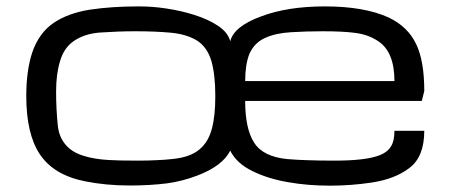

<svg xmlns="http://www.w3.org/2000/svg" viewBox="-20 -567 1415 603"><path d="M886.2 5.4Q821.8 -5.4 772.5 -29.8Q722.7 -54.2 703.1 -93.8Q679.2 -45.9 599.6 -15.6Q552.2 2.4 504.9 8.8Q451.2 15.6 387.7 15.6Q312.5 15.6 247.1 2.4Q148.9 -17.1 105.5 -82Q62.5 -145.5 62.5 -265.6Q62.5 -344.7 81.1 -401.9Q102.1 -463.4 148.4 -495.1Q194.3 -525.9 262.2 -536.6Q329.6 -546.9 415.5 -546.9Q459.5 -546.9 501 -540.5Q547.9 -533.7 590.8 -520Q634.3 -506.3 665 -485.8Q695.8 -465.3 703.1 -437.5Q714.8 -484.4 800.3 -515.6Q883.3 -546.9 1000 -546.9Q1124 -546.9 1200.2 -512.2Q1261.2 -483.4 1287.1 -428.2Q1312.5 -375.5 1312.5 -281.2L1304.7 -250H750Q750 -163.1 777.8 -119.6Q805.2 -75.2 881.8 -67.4Q919.4 -64.5 942.9 -64Q980 -62.5 1030.3 -62.5Q1131.3 -62.5 1173.8 -80.1Q1197.3 -89.4 1208 -107.4Q1218.8 -124 1218.8 -156.2H1312.5Q1312.5 -75.7 1267.1 -40.5Q1221.7 -4.9 1147.5 6.3Q1082 16.1 1017.1 16.1Q946.3 16.1 886.2 5.4ZM414.1 -62.5Q445.3 -62.5 473.1 -64Q497.6 -64.9 524.4 -67.9Q578.1 -73.7 606.4 -97.7Q634.3 -120.6 645.5 -163.1Q656.2 -202.6 656.2 -265.6Q656.2 -333 643.6 -376.5Q629.9 -420.9 596.7 -440.9Q564 -460 515.1 -464.4Q466.8 -468.8 406.2 -468.8H402.8Q353 -468.8 293.5 -464.8Q244.1 -460.9 210.9 -437.5Q180.2 -416 168.5 -374.5Q156.2 -335 156.2 -279.3Q156.2 -224.1 161.6 -171.9Q166.5 -126.5 199.2 -99.6Q216.3 -85.4 244.1 -77.1Q277.3 -66.9 321.3 -64.5Q349.1 -62.5 414.1 -62.5ZM1218.8 -312.5Q1218.8 -403.8 1168 -437.5Q1136.2 -459 1093.8 -463.9Q1056.6 -468.8 994.1 -468.8Q941.4 -468.8 894 -465.8Q844.7 -462.9 812.5 -447.8Q778.3 -432.6 762.7 -396.5Q750 -362.8 750 -312.5Z"/></svg>

Font: Michroma+
Style: Regular
Weight: 400
Designer: beogot
Foundry: beogot
Version: Version